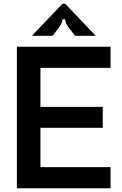

<svg xmlns="http://www.w3.org/2000/svg" viewBox="-20 -1015 659 1035"><path d="M576 0H71V-763H576V-649H198V-439H534V-326H198V-114H576ZM152 -822 317 -995H331L496 -822H385L358 -856Q331 -890 331 -911H317Q317 -890 290 -856L263 -822Z"/></svg>

Font: Open Sauce Sans SemiBold
Style: Regular
Weight: 600
Designer: Alfredo Marco Pradil
Foundry: Creative Sauce Fz LLC
Version: Version 1.477